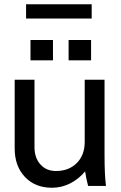

<svg xmlns="http://www.w3.org/2000/svg" viewBox="-20 -884 575 913"><path d="M483.9 0H398.9Q388.2 -42 384.8 -68.8Q355 -33.2 314.2 -12.2Q273.4 8.8 227.1 8.8Q147 8.8 98.4 -42.7Q49.8 -94.2 49.8 -178.2V-504.9H144V-185.1Q144 -133.3 172.1 -102.1Q200.2 -70.8 246.1 -70.8Q307.1 -70.8 345 -108.6Q382.8 -146.5 382.8 -209V-504.9H477.1V-145Q477.1 -53.2 483.9 0ZM231.9 -597.2H125V-693.8H231.9ZM413.1 -597.2H306.2V-693.8H413.1ZM104 -795.9V-863.8H416V-795.9Z"/></svg>

Font: LT Superior Med
Style: Regular
Weight: 500
Designer: Daniel Lyons
Foundry: LyonsType
Version: Version 1.000